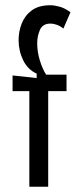

<svg xmlns="http://www.w3.org/2000/svg" viewBox="-20 -713 300 733"><path d="M92 0V-365H28V-425L120 -415V-432Q86 -447 68.5 -483Q51 -519 51 -560Q51 -593 63 -623.5Q75 -654 101.5 -673.5Q128 -693 172 -693Q187 -693 207.5 -687.5Q228 -682 249 -666L222 -604Q208 -615 195 -619Q182 -623 173 -623Q143 -623 132.5 -599Q122 -575 122 -548Q122 -515 132 -482.5Q142 -450 156 -428H234V-365H164V0Z"/></svg>

Font: Bricolage Grotesque 12pt Condensed Light
Style: Regular
Weight: 300
Width: 3
Designer: Mathieu Triay
Foundry: Atelier Triay
Version: Version 1.001; ttfautohint (v1.8.4.7-5d5b);gftools[0.9.33.de